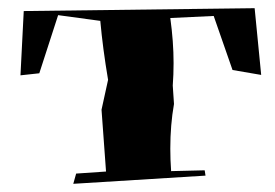

<svg xmlns="http://www.w3.org/2000/svg" viewBox="-20 -516 671 469"><path d="M159 -67 166 -92 239 -97 228 -248 244 -321Q231 -398 225 -465L122 -479L76 -337L30 -332L38 -489L602 -496L618 -333L548 -345L502 -477L396 -472Q404 -414 404 -362Q404 -334 402 -307L405 -262Q396 -211 396 -153Q396 -126 398 -98L480 -100L482 -87Z"/></svg>

Font: Xiangcui Kesong Xiangcui Kesong
Style: Regular
Weight: 400
Version: Version 1.501;March 28, 2024;FontCreator 14.0.0.2814 64-bit